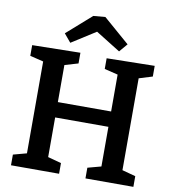

<svg xmlns="http://www.w3.org/2000/svg" viewBox="-98 -1013 985 1097"><g transform="rotate(10 395.0 -464.0)"><path d="M750 -702V-640L672 -616V-83L750 -62V0H472V-62L550 -83V-313H241V-83L319 -62V0H40V-62L118 -83V-616L40 -635V-697L319 -702V-640L241 -617V-402H550V-616L472 -635V-697ZM424 -928 576 -796 535 -748 392 -837 252 -748 212 -796 355 -922Z"/></g></svg>

Font: Bitter Pro SemiBold
Style: Regular
Weight: 600
Designer: Sol Matas, and Bitter project Authors
Foundry: Sol Matas
Version: Version 1.010